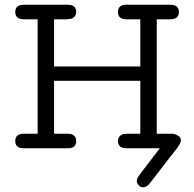

<svg xmlns="http://www.w3.org/2000/svg" viewBox="-20 -631 827 817"><path d="M82 -62H140.1V-548.8H83Q44.9 -548.8 44.9 -579.8Q44.9 -610.8 81.1 -610.8H268.1Q304.2 -610.8 304.2 -580.1Q304.2 -562 288.1 -553.2Q281.2 -549.3 259.8 -548.8H210V-348.1H577.1V-548.8H520Q481.9 -548.8 481.9 -579.1Q481.9 -611.3 518.1 -610.8H705.1Q741.2 -610.8 741.2 -579.8Q741.2 -548.8 704.1 -548.8H647V-62H710Q713.9 -62 720.5 -61Q727.1 -60.1 738.5 -53Q750 -45.9 750 -33.2Q749 -22 733.9 -1Q732.9 -1 619.1 147Q605 166 589.8 166Q578.6 166 570.3 157.5Q562 148.9 562 138.2Q562 130.4 569.1 119.6Q576.2 108.9 627.9 42Q647.9 16.1 660.2 0H520Q481.9 0 481.9 -30.8Q481.9 -48.8 498 -58.1Q504.9 -62 525.9 -62H577.1V-287.1H210V-62H267.1Q304.2 -62 304.2 -31Q304.2 0 269 0H81.1Q44.9 0 44.9 -31Q44.9 -62 82 -62Z"/></svg>

Font: CMU Typewriter Text Variable Width
Style: Medium
Weight: 500
Version: Version 0.7.0